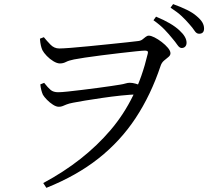

<svg xmlns="http://www.w3.org/2000/svg" viewBox="-20 -854 1040 936"><path d="M818.6 -668.6Q803.2 -687.8 782.1 -709.9Q761 -731.9 728.2 -755.3L740.7 -772.8Q779.7 -756.7 807.8 -740.1Q835.9 -723.6 854.6 -706.1Q889.5 -674.2 889.5 -646Q889.5 -633.9 883 -627Q876.5 -620 865.6 -620Q854.9 -620 844.9 -634.8Q834.9 -649.6 818.6 -668.6ZM902.8 -736.5Q886.3 -755.9 866.2 -774.9Q846.1 -794 811.4 -816.7L823.9 -834Q862.4 -820.1 891.1 -806Q919.8 -791.8 937 -776.8Q957.6 -759.9 966.2 -745.2Q974.8 -730.5 974.8 -715Q974.8 -689.5 950.4 -689.5Q937.8 -689.5 928.5 -703.9Q919.2 -718.3 902.8 -736.5ZM195.3 -450.1Q214 -426.1 227.3 -415.2Q240.6 -404.4 263.4 -404.4Q279.5 -404.4 310.4 -407.7Q341.3 -410.9 379.8 -415.7Q418.3 -420.5 456.1 -425.4Q493.9 -430.3 523.3 -434.8Q552.8 -439.3 566.2 -441.5Q581.5 -443.9 592.3 -447.2Q603.1 -450.5 612.5 -450.5Q626 -450.5 641.6 -446Q657.2 -441.4 671.6 -436.2L654.7 -394.1Q616.6 -393.1 570 -388.2Q523.4 -383.3 477.7 -376.5Q432.1 -369.8 394.6 -363.7Q357.1 -357.5 336.3 -353.3Q315.3 -349.3 304 -344.6Q292.6 -339.9 284.9 -336.7Q277.1 -333.5 266.7 -333.5Q253.8 -333.5 238.1 -343.7Q222.3 -353.8 208.9 -367.6Q195.4 -381.4 189.2 -392.1Q184.8 -401.9 181.4 -414.7Q178 -427.5 176.6 -442.7ZM268.8 -617.7Q285.1 -617.7 324.5 -620.7Q363.9 -623.7 413.6 -628.7Q463.3 -633.7 512.7 -638.7Q562 -643.7 600.1 -647.8Q638.3 -651.9 653.3 -653.9Q666.1 -655.3 674.3 -661.6Q682.6 -668 690 -674.1Q697.5 -680.2 705.6 -680.2Q716.1 -680.2 733.3 -671.6Q750.5 -662.9 768.4 -649.2Q786.2 -635.6 798.6 -620.8Q811 -605.9 811 -594.4Q811 -584.1 801 -576.1Q791 -568.2 779.6 -558.5Q768.1 -548.9 762.9 -532.9Q715.5 -391 641.3 -278.6Q567.1 -166.1 460.3 -81.7Q353.5 2.7 206.1 61.7L190.8 38.4Q389.9 -68.3 519.2 -220.1Q648.4 -371.9 699.5 -589.2Q703.1 -601.5 699.1 -604.4Q695.1 -607.3 686.8 -607.3Q675.7 -607.3 642.5 -603.8Q609.2 -600.3 564.9 -595.2Q520.5 -590.1 475.3 -584.3Q430.1 -578.5 393.7 -573.1Q357.3 -567.6 340.7 -564.2Q314.8 -559 301.3 -551.8Q287.7 -544.7 271.9 -544.7Q258.4 -544.7 240.5 -555.4Q222.7 -566 208 -581.4Q193.3 -596.8 186.7 -609.5Q182.3 -619.2 179.2 -632.4Q176.1 -645.6 174.7 -665.4L193.8 -672.7Q207.6 -655.5 225.9 -636.6Q244.2 -617.7 268.8 -617.7Z"/></svg>

Font: Noto Serif SC
Style: Regular
Weight: 200
Designer: Ryoko NISHIZUKA 西塚涼子 (kana & ideographs); Frank Grießhammer (Latin, Greek & Cyrillic); Wenlong ZHANG 张文龙 (bopomofo); San
Foundry: Adobe
Version: Version 2.001;hotconv 1.1.0;makeotfexe 2.6.0